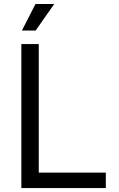

<svg xmlns="http://www.w3.org/2000/svg" viewBox="-20 -950 602 970"><path d="M87.9 0V-727.5H175.8V-78.1H514.6V0ZM90.8 -795.9 159.2 -929.7H253.9L160.2 -795.9Z"/></svg>

Font: GitLab Sans
Style: Regular
Weight: 400
Designer: Rasmus Andersson
Foundry: Modifications by GitLab B.V., manufactured by rsms
Version: Version 4.000;git-c8fb6b7